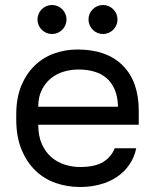

<svg xmlns="http://www.w3.org/2000/svg" viewBox="-20 -738 620 768"><path d="M300 10Q249 10 203 -6Q157 -22 122 -55.5Q87 -89 66 -140Q45 -191 45 -260V-280Q45 -346 65 -394.5Q85 -443 118.5 -475.5Q152 -508 196.5 -524Q241 -540 290 -540Q407 -540 471 -476Q535 -412 535 -295V-239H133Q133 -193 148 -160.5Q163 -128 187 -108Q211 -88 240.5 -79Q270 -70 300 -70Q360 -70 392.5 -90Q425 -110 439 -145H525Q517 -107 496.5 -78Q476 -49 446.5 -29.5Q417 -10 379.5 0Q342 10 300 10ZM133 -311H452Q451 -352 438.5 -380.5Q426 -409 405 -426.5Q384 -444 355.5 -452Q327 -460 295 -460Q264 -460 235 -451.5Q206 -443 183.5 -424.5Q161 -406 147 -378Q133 -350 133 -311ZM188 -602Q176 -602 165.5 -606.5Q155 -611 147 -619Q139 -627 134.5 -637.5Q130 -648 130 -660Q130 -672 134.5 -682.5Q139 -693 147 -701Q155 -709 165.5 -713.5Q176 -718 188 -718Q200 -718 210.5 -713.5Q221 -709 229 -701Q237 -693 241.5 -682.5Q246 -672 246 -660Q246 -648 241.5 -637.5Q237 -627 229 -619Q221 -611 210.5 -606.5Q200 -602 188 -602ZM392 -602Q380 -602 369.5 -606.5Q359 -611 351 -619Q343 -627 338.5 -637.5Q334 -648 334 -660Q334 -672 338.5 -682.5Q343 -693 351 -701Q359 -709 369.5 -713.5Q380 -718 392 -718Q404 -718 414.5 -713.5Q425 -709 433 -701Q441 -693 445.5 -682.5Q450 -672 450 -660Q450 -648 445.5 -637.5Q441 -627 433 -619Q425 -611 414.5 -606.5Q404 -602 392 -602Z"/></svg>

Font: Golos Text VF
Style: Regular
Weight: 400
Designer: A.Korolkova, Vitaly Kuzmin
Foundry: ParaType Ltd
Version: Version 2.003